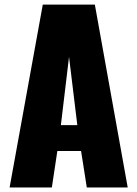

<svg xmlns="http://www.w3.org/2000/svg" viewBox="-20 -830 608 850"><path d="M249.5 -275.9H322.3L285.6 -578.1ZM22.5 0 169.4 -809.6H399.9L545.4 0H364.3L338.9 -161.6H233.9L209.5 0Z"/></svg>

Font: Oswald
Style: Heavy
Weight: 800
Designer: Vernon Adams
Foundry: Vernon Adams
Version: 3.0; ttfautohint (v0.95) -l 8 -r 50 -G 200 -x 0 -w "G" -W -c